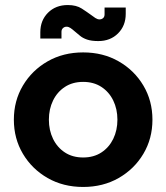

<svg xmlns="http://www.w3.org/2000/svg" viewBox="-20 -730 660 762"><path d="M310 12Q231 12 169 -23.5Q107 -59 71 -119.5Q35 -180 35 -255Q35 -330 71 -390.5Q107 -451 169 -486.5Q231 -522 310 -522Q389 -522 451 -486.5Q513 -451 549 -390.5Q585 -330 585 -255Q585 -180 549 -119.5Q513 -59 451 -23.5Q389 12 310 12ZM310 -105Q352 -105 382.5 -125Q413 -145 429.5 -179Q446 -213 446 -255Q446 -297 429.5 -331Q413 -365 382.5 -385Q352 -405 310 -405Q268 -405 237.5 -385Q207 -365 190.5 -331Q174 -297 174 -255Q174 -213 190.5 -179Q207 -145 237.5 -125Q268 -105 310 -105ZM370 -567Q343 -567 325.5 -573Q308 -579 297 -588.5Q286 -598 276 -606Q267 -614 259.5 -619Q252 -624 244 -624Q236 -624 230 -618.5Q224 -613 224 -604V-577H140V-602Q140 -649 170.5 -679.5Q201 -710 249 -710Q283 -710 304.5 -696Q326 -682 341 -671Q350 -664 358.5 -658.5Q367 -653 375 -653Q383 -653 389 -658Q395 -663 395 -673V-700H479V-675Q479 -628 448.5 -597.5Q418 -567 370 -567Z"/></svg>

Font: MuseoModerno Thin SemiBold
Style: Regular
Weight: 600
Version: Version 1.003